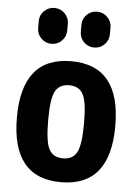

<svg xmlns="http://www.w3.org/2000/svg" viewBox="-54 -802 609 854"><g transform="rotate(5 250.0 -375.0)"><path d="M188 -130.4Q206.1 -96.7 250 -96.7Q293.9 -96.7 312 -130.4Q330.1 -164.1 330.1 -260.3Q330.1 -356.4 312 -389.6Q293.9 -422.9 250 -422.9Q206.1 -422.9 188 -389.6Q169.9 -356.4 169.9 -260.3Q169.9 -164.1 188 -130.4ZM30.3 -260.3Q30.3 -530.3 250 -530.3Q469.7 -530.3 469.7 -260.3Q469.7 9.8 250 9.8Q30.3 9.8 30.3 -260.3ZM410.2 -695.3V-665Q410.2 -637.7 391.1 -618.7Q372.1 -599.6 345.2 -599.6Q318.4 -599.6 299.3 -618.7Q280.3 -637.7 280.3 -665V-695.3Q280.3 -722.7 299.3 -741.2Q318.4 -759.8 345.2 -759.8Q372.1 -759.8 391.1 -740.7Q410.2 -721.7 410.2 -695.3ZM89.8 -695.3Q89.8 -722.7 108.9 -741.2Q127.9 -759.8 154.8 -759.8Q181.6 -759.8 200.7 -740.7Q219.7 -721.7 219.7 -695.3V-665Q219.7 -637.7 200.7 -618.7Q181.6 -599.6 154.8 -599.6Q127.9 -599.6 108.9 -618.7Q89.8 -637.7 89.8 -665Z"/></g></svg>

Font: Rounded-X Mgen+ 2m bold
Style: Bold
Weight: 700
Designer: [Source Han Sans]
Ryoko NISHIZUKA  (kana & ideographs); Paul D. Hunt (Latin, Greek & Cyrillic); Wenlong ZHANG  (bopomofo
Version: Version 1.059.20150602